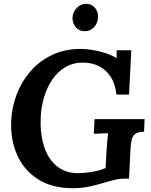

<svg xmlns="http://www.w3.org/2000/svg" viewBox="-20 -973 796 1009"><path d="M361 16Q253 16 179 -31.5Q105 -79 69.5 -160Q34 -241 39 -340Q42 -408 67 -475Q92 -542 138.5 -596.5Q185 -651 252 -683.5Q319 -716 406 -716Q432 -716 466 -710.5Q500 -705 534 -694Q568 -683 593 -667V-709H670L658 -476H592Q586 -532 562 -569Q538 -606 500.5 -625Q463 -644 416 -644Q364 -644 323.5 -620Q283 -596 255.5 -556Q228 -516 212.5 -465Q197 -414 194 -360Q190 -274 210.5 -207Q231 -140 276.5 -101.5Q322 -63 390 -63Q409 -63 436 -66Q463 -69 489.5 -75Q516 -81 535 -90L540 -183Q542 -210 544 -235Q546 -260 548 -273Q532 -272 508 -271.5Q484 -271 473 -270L477 -347H740L737 -281Q720 -280 707.5 -277Q695 -274 686 -265.5Q677 -257 672.5 -240Q668 -223 666 -194L658 -34H633Q607 -34 580.5 -27.5Q554 -21 525 -12Q491 -2 451 7Q411 16 361 16ZM432 -953Q461 -953 479 -932Q497 -911 495 -881Q494 -852 474.5 -830.5Q455 -809 425 -809Q395 -809 377.5 -830.5Q360 -852 361 -881Q363 -911 384 -932Q405 -953 432 -953Z"/></svg>

Font: Lora
Style: Bold Italic
Weight: 700
Italic angle: -3°
Designer: Olga Karpushina, Alexei Vanyashin (Cyrillic)
Foundry: Cyreal
Version: Version 3.004